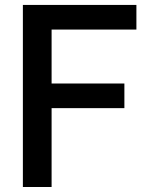

<svg xmlns="http://www.w3.org/2000/svg" viewBox="-20 -747 618 767"><path d="M476.9 -413.4V-315H186.1V0H71.4V-727.3H524.9V-628.9H186.1V-413.4Z"/></svg>

Font: Interface Medium
Style: Regular
Weight: 500
Designer: Rasmus Andersson
Foundry: rsms
Version: Version 1.8